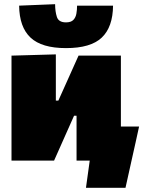

<svg xmlns="http://www.w3.org/2000/svg" viewBox="-20 -768 685 918"><path d="M295.5 -538Q179.5 -538 126 -588.2Q72.5 -638.5 71.5 -741L243.5 -748Q243.5 -713 252 -687Q260.5 -661 295.5 -661Q319.5 -661 330.8 -672.8Q342 -684.5 345.2 -702.8Q348.5 -721 348.5 -741H520.5Q519.5 -638.5 466.5 -588.2Q413.5 -538 295.5 -538ZM35 0V-502L247 -508V-287H259L301 -380.5Q314.5 -410.5 328.2 -441.2Q342 -472 355.5 -502H558V-163H645Q637 -126 628.5 -87.8Q620 -49.5 612 -14Q596 57.5 580 130H391L409 0H346V-214.5H334L293 -122.5Q279.5 -92 265.8 -61.2Q252 -30.5 238.5 0Z"/></svg>

Font: Commissioner Black
Style: Regular
Weight: 900
Designer: Kostas Bartsokas
Foundry: Kostas Bartsokas
Version: Version 1.000; ttfautohint (v1.8.3)